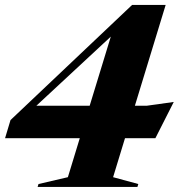

<svg xmlns="http://www.w3.org/2000/svg" viewBox="-21 -738 706 758"><path d="M500.5 -718.5H633L511.5 -320.5H558L665 -335.5L592.5 -192.5H472.5L425.5 -38.5L525 -11.5L521.5 0H127.5L131 -11.5L247 -38.5L294 -192.5H-1L20.5 -264ZM333 -320.5 416.5 -593.5 122.5 -320.5Z"/></svg>

Font: Newsreader Display
Style: Bold Italic
Weight: 700
Italic angle: -17°
Designer: Hugues Gentile
Foundry: Production Type
Version: Version 1.001